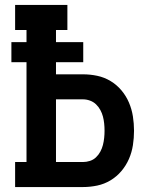

<svg xmlns="http://www.w3.org/2000/svg" viewBox="-20 -755 640 775"><path d="M41 0V-101H87V-504H26V-585H87V-634H41V-735H252V-634H206V-585H316V-504H206V-455H315Q344 -455 372.5 -449Q401 -443 426 -428Q451 -413 470 -390.5Q489 -368 500.5 -341Q512 -314 516.5 -285Q521 -256 521 -227Q521 -198 516.5 -169Q512 -140 500.5 -113.5Q489 -87 470 -64.5Q451 -42 426 -27Q401 -12 372.5 -6Q344 0 315 0ZM206 -101H315Q329 -101 343 -105.5Q357 -110 367.5 -120Q378 -130 385 -143Q392 -156 395.5 -170Q399 -184 400.5 -198.5Q402 -213 402 -227Q402 -242 400.5 -256.5Q399 -271 395.5 -284.5Q392 -298 385 -311Q378 -324 367.5 -334Q357 -344 343 -349Q329 -354 315 -354H206Z"/></svg>

Font: Iosevka Etoile
Style: Bold
Weight: 700
Designer: Belleve Invis
Foundry: Belleve Invis
Version: Version 28.1.0; ttfautohint (v1.8.4)